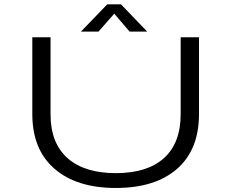

<svg xmlns="http://www.w3.org/2000/svg" viewBox="-20 -876 1090 906"><path d="M674.5 -727H591.5L519 -811.5L445 -727H362L486 -855.5H551ZM526.5 11Q341.5 11 237 -79.8Q132.5 -170.5 132.5 -337.5V-700H218.5V-337Q218.5 -201 298.5 -130Q378.5 -59 526.5 -59Q675 -59 753.8 -130Q832.5 -201 832.5 -337.5V-700H919V-337.5Q919 -170 815.8 -79.5Q712.5 11 526.5 11Z"/></svg>

Font: League Mono Extended Light
Style: Regular
Weight: 300
Width: 9
Designer: Tyler Finck
Foundry: The League of Moveable Type / Tyler Finck
Version: Version 2.210